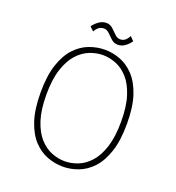

<svg xmlns="http://www.w3.org/2000/svg" viewBox="-152 -975 1014 1107"><g transform="rotate(20 355.0 -421.5)"><path d="M357 11Q309.5 11 262.2 -6.5Q215 -24 176.5 -64.8Q138 -105.5 114.8 -175Q91.5 -244.5 91.5 -348Q91.5 -451.5 114.8 -520.5Q138 -589.5 176.5 -630.2Q215 -671 262.2 -688.5Q309.5 -706 357 -706Q404.5 -706 451.2 -688.5Q498 -671 536.5 -630.2Q575 -589.5 598.2 -520.5Q621.5 -451.5 621.5 -348Q621.5 -244.5 598.2 -175Q575 -105.5 536.5 -64.8Q498 -24 451.2 -6.5Q404.5 11 357 11ZM357 -22Q397 -22 437.5 -38Q478 -54 511.5 -91.2Q545 -128.5 565.2 -191.5Q585.5 -254.5 585.5 -348Q585.5 -441 565.2 -503.8Q545 -566.5 511.5 -603.8Q478 -641 437.5 -657Q397 -673 357 -673Q316.5 -673 276 -657Q235.5 -641 201.8 -603.8Q168 -566.5 147.5 -503.8Q127 -441 127 -348Q127 -254.5 147.5 -191.5Q168 -128.5 201.8 -91.2Q235.5 -54 276 -38Q316.5 -22 357 -22ZM414 -758Q391.5 -758 374.8 -773.2Q358 -788.5 342.8 -803.8Q327.5 -819 310 -819Q289 -819 275.5 -807Q262 -795 255.5 -781.5L232 -804Q233 -807 243.8 -819.2Q254.5 -831.5 272.2 -842.8Q290 -854 312 -854Q334.5 -854 351.5 -838.5Q368.5 -823 383.8 -807.5Q399 -792 416.5 -792Q437 -792 450 -804.5Q463 -817 469 -831L492.5 -807Q490.5 -803.5 480.2 -791.5Q470 -779.5 453 -768.8Q436 -758 414 -758Z"/></g></svg>

Font: League Mono Thin
Style: Regular
Weight: 100
Width: 6
Designer: Tyler Finck
Foundry: The League of Moveable Type / Tyler Finck
Version: Version 2.300;RELEASE